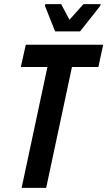

<svg xmlns="http://www.w3.org/2000/svg" viewBox="-20 -903 516 923"><path d="M84 0 208 -581H80L104 -688H476L453 -581H326L202 0ZM245 -752 196 -875 198 -883H274L314 -808L381 -883H464L462 -875L365 -752Z"/></svg>

Font: Saira Condensed SemiBold
Style: Italic
Weight: 600
Width: 3
Italic angle: -12°
Designer: Hector Gatti with collaboration of the Omnibus-Type team
Foundry: Omnibus-Type
Version: Version 1.101